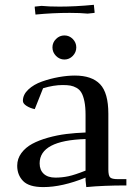

<svg xmlns="http://www.w3.org/2000/svg" viewBox="-20 -763 559 790"><path d="M50.8 -81.1Q50.8 -109.9 67.9 -133.1Q85 -156.2 112.5 -171.1Q140.1 -186 177.7 -196.5Q215.3 -207 253.2 -211.7Q291 -216.3 332 -217.8V-290Q332 -322.8 327.4 -345.5Q322.8 -368.2 315.2 -381.3Q307.6 -394.5 294.9 -401.6Q282.2 -408.7 269.5 -410.9Q256.8 -413.1 237.8 -413.1Q200.7 -413.1 157.2 -399.9L123 -314Q104 -317.9 89.1 -327.4Q74.2 -336.9 74.2 -348.1Q74.2 -373.5 96.4 -394.5Q118.7 -415.5 152.6 -427.5Q186.5 -439.5 221.9 -445.8Q257.3 -452.1 288.1 -452.1Q357.9 -452.1 391.8 -416.5Q425.8 -380.9 425.8 -294.9V-65.9Q425.8 -41 432.9 -33.4Q439.9 -25.9 464.8 -25.9H500V0Q404.8 0 335 6.8L332 -21V-32.2Q235.8 6.8 158.2 6.8Q99.6 6.8 75.2 -18.1Q50.8 -43 50.8 -81.1ZM123 -731V-735.8L150.9 -738.8Q180.7 -735.8 225.1 -735.8Q291 -735.8 366.2 -743.2L369.1 -714.8V-710L340.8 -707Q311 -710 267.1 -710Q196.3 -710 126 -703.1ZM143.1 -90.8Q143.1 -63.5 159.9 -47.9Q176.8 -32.2 208 -32.2Q234.9 -32.2 261.5 -37.8Q288.1 -43.5 332 -61V-190.9Q143.1 -185.1 143.1 -90.8ZM210.4 -533Q195.8 -547.9 195.8 -567.9Q195.8 -587.9 210.4 -602.5Q225.1 -617.2 245.1 -617.2Q265.1 -617.2 279.5 -602.5Q293.9 -587.9 293.9 -567.9Q293.9 -547.9 279.5 -533Q265.1 -518.1 245.1 -518.1Q225.1 -518.1 210.4 -533Z"/></svg>

Font: Dihjauti S
Style: Bold
Weight: 700
Designer: T. Christopher White
Version: Version 3.0.0